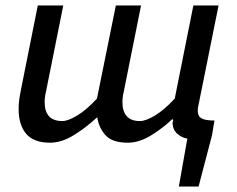

<svg xmlns="http://www.w3.org/2000/svg" viewBox="-20 -509 864 701"><path d="M633 172 664 -3Q644 -6 627.5 -20.5Q611 -35 610 -59Q610 -62 611 -65Q612 -68 612 -73H608Q572 -39 529.5 -13.5Q487 12 447 12Q390 12 365.5 -15Q341 -42 335 -81Q289 -39 246 -13.5Q203 12 163 12Q103 12 75.5 -20.5Q48 -53 48 -111Q48 -128 50 -143.5Q52 -159 56 -179L118 -489H211L151 -190Q147 -173 145 -160.5Q143 -148 143 -136Q143 -102 159 -84.5Q175 -67 208 -67Q228 -67 261.5 -87Q295 -107 334 -149L403 -489H495L435 -190Q431 -173 429 -160.5Q427 -148 427 -136Q427 -102 443 -84.5Q459 -67 491 -67Q512 -67 545.5 -87Q579 -107 618 -149L686 -489H778L704 -122Q703 -118 702.5 -114Q702 -110 702 -105Q702 -85 715.5 -77Q729 -69 763 -69L754 -15L705 172Z"/></svg>

Font: Source Sans 3 Medium
Style: Italic
Weight: 500
Italic angle: -11°
Designer: Paul D. Hunt
Foundry: Adobe
Version: Version 3.052;hotconv 1.1.0;makeotfexe 2.6.0